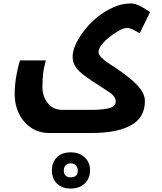

<svg xmlns="http://www.w3.org/2000/svg" viewBox="-20 -531 938 1113"><path d="M266 240Q206 240 160.5 209.5Q115 179 90 128Q65 77 65 16Q65 -31 73 -81.5Q81 -132 96 -181H246Q234 -140 230 -104Q226 -68 226 -26Q226 28 257 67Q288 106 343 106H508Q575 106 613 96Q651 86 651 56Q651 27 607 -1Q591 -11 567.5 -26.5Q544 -42 512 -63Q447 -105 424 -135Q401 -165 401 -202Q401 -260 457 -339Q494 -391 541.5 -429.5Q589 -468 639 -489.5Q689 -511 736 -511Q758 -511 781.5 -501Q805 -491 850 -461L790 -338Q768 -351 749.5 -360Q731 -369 714 -369Q690 -369 648 -340Q604 -312 577.5 -281.5Q551 -251 551 -230Q551 -215 566.5 -199Q582 -183 603.5 -168Q625 -153 642 -143Q677 -121 725 -83Q773 -45 796.5 -12Q820 21 820 55Q820 150 740 195Q660 240 509 240ZM390 562Q340 562 310.5 533.5Q281 505 281 457Q281 409 310 380.5Q339 352 390 352Q438 352 470 380.5Q502 409 502 456Q502 503 471.5 532.5Q441 562 390 562ZM390 497Q431 497 431 457Q431 439 420 427.5Q409 416 390 416Q371 416 360.5 427.5Q350 439 350 457Q350 497 390 497Z"/></svg>

Font: Noto Kufi Arabic ExtraBold
Style: Regular
Weight: 800
Designer: Monotype Design Team, David Williams, Khaled Hosny
Foundry: Google LLC
Version: Version 2.109; ttfautohint (v1.8.4.7-5d5b)